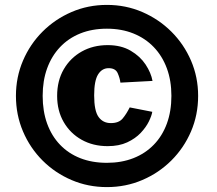

<svg xmlns="http://www.w3.org/2000/svg" viewBox="-20 -753 883 783"><path d="M416 10Q339 10 271.8 -18.8Q204.5 -47.5 153.5 -98.5Q102.5 -149.5 73.8 -217Q45 -284.5 45 -362Q45 -438.5 73.8 -505.8Q102.5 -573 153.5 -624Q204.5 -675 271.8 -704Q339 -733 416 -733Q493 -733 560.2 -704Q627.5 -675 678.8 -624Q730 -573 759 -505.8Q788 -438.5 788 -362Q788 -284.5 759 -217Q730 -149.5 678.8 -98.5Q627.5 -47.5 560.2 -18.8Q493 10 416 10ZM419 -157Q359.5 -157 313 -183Q266.5 -209 239.8 -255.2Q213 -301.5 213 -362Q213 -424 240 -470.5Q267 -517 313.5 -543Q360 -569 419 -569Q474 -569 512.8 -546.2Q551.5 -523.5 573.8 -489.8Q596 -456 602 -423L471 -416Q469 -434 460 -454.5Q451 -475 423 -475Q396 -475 380 -449.5Q364 -424 364 -364Q364 -301 382 -276Q400 -251 432 -251Q464.5 -251 480 -269.5Q495.5 -288 509 -315L601 -297Q598.5 -281 587 -257.5Q575.5 -234 553.8 -211Q532 -188 498.8 -172.5Q465.5 -157 419 -157ZM416 -89Q475.5 -89 524 -108Q572.5 -127 607.2 -162.8Q642 -198.5 660.5 -249Q679 -299.5 679 -362Q679 -424 660.5 -474.2Q642 -524.5 607.2 -560.8Q572.5 -597 524 -616.5Q475.5 -636 416 -636Q355.5 -636 307.2 -616.5Q259 -597 224.8 -560.8Q190.5 -524.5 172.2 -474.2Q154 -424 154 -362Q154 -299.5 172.2 -249Q190.5 -198.5 224.8 -162.8Q259 -127 307.2 -108Q355.5 -89 416 -89Z"/></svg>

Font: Public Sans Thin Black
Style: Regular
Weight: 900
Version: Version 2.001